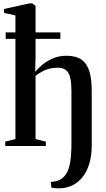

<svg xmlns="http://www.w3.org/2000/svg" viewBox="-20 -838 608 1102"><path d="M320.5 243Q312.5 243 303.5 242.5Q294.5 242 286.8 241Q279 240 275 239L271.5 206Q280 206 297 202.8Q314 199.5 327 192Q348.5 179.5 362.5 155.8Q376.5 132 383.2 90.2Q390 48.5 390 -18.5V-315.5Q390 -358 384 -387.8Q378 -417.5 361 -433.5Q344 -449.5 310.5 -449.5Q284.5 -449.5 262.2 -443.5Q240 -437.5 221 -427Q202 -416.5 184 -403V-40L243 -25V0H10V-25L68.5 -40V-749.5L3 -764V-786.5L148.5 -818.5H165L184 -804.5V-509.5L182 -425.5Q200 -447.5 226.2 -468.8Q252.5 -490 286.2 -504Q320 -518 361 -518Q416.5 -518 448.2 -495.2Q480 -472.5 493.2 -428Q506.5 -383.5 506.5 -317V-3Q506.5 55.5 492.8 101Q479 146.5 454 178Q429 209.5 395 226Q361 242.5 320.5 243ZM12.5 -615V-652H326.5V-615Z"/></svg>

Font: Merriweather 120pt SemiBold
Style: Regular
Weight: 600
Version: Version 2.100